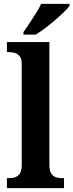

<svg xmlns="http://www.w3.org/2000/svg" viewBox="-20 -979 382 999"><path d="M16 0V-52H27Q42 -52 57.5 -56.5Q73 -61 83 -76Q93 -91 93 -119V-647Q93 -674 82 -687Q71 -700 55.5 -704Q40 -708 27 -708H16V-760H237V-119Q237 -91 247 -76Q257 -61 272 -56.5Q287 -52 302 -52H313V0ZM102 -812Q116 -832 133.5 -858Q151 -884 167.5 -910.5Q184 -937 194 -959H342V-949Q333 -936 313 -916.5Q293 -897 267.5 -875Q242 -853 215.5 -833Q189 -813 166 -799H102Z"/></svg>

Font: Noto Serif Tamil SemiCondensed
Style: Bold Italic
Weight: 700
Width: 4
Italic angle: -12°
Designer: Indian Type Foundry, Tom Grace, and the Monotype Design Team
Foundry: Monotype Imaging Inc.
Version: Version 2.003; ttfautohint (v1.8.4.7-5d5b)